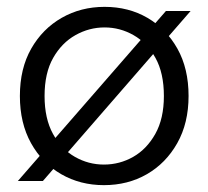

<svg xmlns="http://www.w3.org/2000/svg" viewBox="-20 -528 607 560"><path d="M283 12Q214 12 158.5 -20Q103 -52 70.5 -110.5Q38 -169 38 -248Q38 -328 71 -386Q104 -444 160 -476Q216 -508 285 -508Q355 -508 410 -476Q465 -444 497.5 -386Q530 -328 530 -248Q530 -169 497 -110.5Q464 -52 408.5 -20Q353 12 283 12ZM32 0 464 -496H536L105 0ZM283 -48Q329 -48 368.5 -70.5Q408 -93 433 -137.5Q458 -182 458 -248Q458 -315 433.5 -359Q409 -403 369.5 -425.5Q330 -448 285 -448Q240 -448 200 -425.5Q160 -403 135 -359Q110 -315 110 -248Q110 -182 134.5 -137.5Q159 -93 198.5 -70.5Q238 -48 283 -48Z"/></svg>

Font: Host Grotesk Light Light
Style: Regular
Weight: 300
Version: Version 1.003